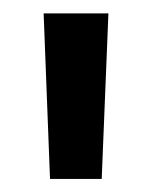

<svg xmlns="http://www.w3.org/2000/svg" viewBox="-20 -682 226 286"><path d="M141.5 -662 131.5 -415.5H54.5L45 -662Z"/></svg>

Font: Anek Malayalam Medium
Style: Regular
Weight: 500
Designer: Maithili Shingre (Malayalam) & Yesha Goshar (Latin)
Foundry: Ek Type
Version: Version 1.003